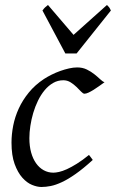

<svg xmlns="http://www.w3.org/2000/svg" viewBox="-20 -726 462 766"><path d="M397 -397.9Q386.7 -390.6 375.2 -382.3Q363.8 -374 353 -367.4Q342.3 -360.8 332.8 -356.4Q323.2 -352.1 316.9 -352.1Q311.5 -352.1 303.7 -360.4Q295.9 -368.7 285.4 -378.9Q274.9 -389.2 261.7 -397.5Q248.5 -405.8 232.9 -405.8Q210.4 -405.8 191.9 -395Q173.3 -384.3 158.2 -366.2Q143.1 -348.1 131.6 -324.5Q120.1 -300.8 112.5 -275.1Q105 -249.5 101.1 -223.6Q97.2 -197.8 97.2 -174.8Q97.2 -143.1 104.2 -117.7Q111.3 -92.3 124 -74.5Q136.7 -56.6 154.3 -46.9Q171.9 -37.1 192.9 -37.1Q201.7 -37.1 215.3 -40Q229 -43 246.8 -51Q264.6 -59.1 286.6 -72.8Q308.6 -86.4 335 -107.9Q338.9 -102.5 343.3 -97.2Q347.7 -91.8 350.1 -87.9Q312 -53.2 281.7 -32Q251.5 -10.7 226.8 0.7Q202.1 12.2 182.4 16.1Q162.6 20 145 20Q128.4 20 107.9 11.7Q87.4 3.4 69.1 -17.1Q50.8 -37.6 38.3 -71.8Q25.9 -106 25.9 -157.2Q25.9 -189.9 32.7 -224.9Q39.6 -259.8 54.9 -293.2Q70.3 -326.7 95 -356.9Q119.6 -387.2 155.8 -411.1Q169.4 -419.9 186 -428.2Q202.6 -436.5 220.5 -442.9Q238.3 -449.2 255.6 -453.1Q272.9 -457 288.1 -457Q309.6 -457 326.4 -448.7Q343.3 -440.4 356.4 -429.9Q369.6 -419.4 379.6 -409.9Q389.6 -400.4 397 -397.9ZM285.6 -512.7H240.7L149.4 -684.1Q156.2 -693.4 160.2 -696.8Q164.1 -700.2 171.4 -706.1L273.4 -586.9L406.7 -706.1Q412.6 -700.7 415.3 -697Q418 -693.4 422.4 -684.1Z"/></svg>

Font: Gentium Basic
Style: Italic
Weight: 400
Italic angle: -8°
Designer: J. Victor Gaultney and Annie Olsen
Foundry: SIL International
Version: Version 1.102; 2013; Maintenance release